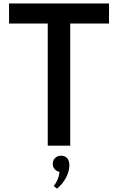

<svg xmlns="http://www.w3.org/2000/svg" viewBox="-20 -845 684 1114"><path d="M387.5 0V-708.5H612.5V-825H32.5V-708.5H257V0ZM310.5 249.5C332 232 349.5 211 363 186C376 161 382.5 137 382.5 114.5C382.5 77 364 58.5 334.5 58.5C306 58.5 286 78 286 106C286 129.5 302.5 148 325 152C324 167.5 320 182.5 313.5 198C307 213 299.5 225 292 234Z"/></svg>

Font: Spartan SemiBold
Style: Regular
Weight: 600
Designer: Matt Bailey, Mirko Velimirovic
Foundry: Matt Bailey
Version: Version 1.003